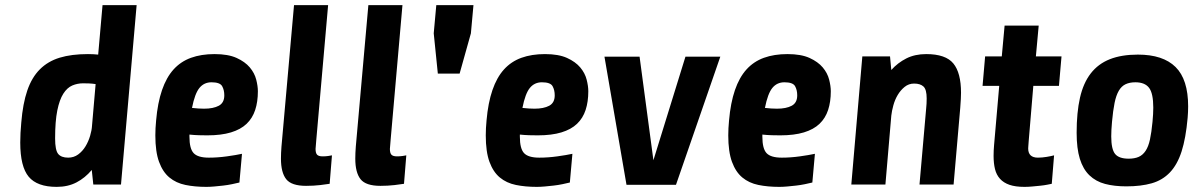

<svg xmlns="http://www.w3.org/2000/svg" viewBox="-20 -720 4688 749"><path d="M63 -242Q69 -316 86.5 -367Q104 -418 135.5 -449.5Q167 -481 213 -495Q259 -509 323 -509Q334 -509 343.5 -508.5Q353 -508 363 -507L380 -700H513L452 0H344L338 -57Q312 -26 278.5 -8.5Q245 9 201 9Q125 9 92 -30.5Q59 -70 59 -164Q59 -181 60 -201.5Q61 -222 63 -242ZM246 -105Q268 -105 285 -117.5Q302 -130 313.5 -149Q325 -168 331.5 -190Q338 -212 339 -230L353 -392Q340 -394 327.5 -394.5Q315 -395 304 -395Q282 -395 262 -386.5Q242 -378 227 -354.5Q212 -331 203.5 -289Q195 -247 195 -180Q195 -134 207 -119.5Q219 -105 246 -105Z M986 -364Q986 -323 975.5 -291Q965 -259 942 -237Q919 -215 881 -203.5Q843 -192 789 -192Q773 -192 755.5 -192.5Q738 -193 719 -195V-187Q719 -140 735.5 -122.5Q752 -105 795 -105Q829 -105 865 -110Q901 -115 924 -120L914 -8Q902 -5 885 -1.5Q868 2 850.5 4Q833 6 816 7.5Q799 9 785 9Q740 9 703.5 1.5Q667 -6 641 -27.5Q615 -49 600.5 -88.5Q586 -128 586 -192Q586 -219 589 -250Q595 -319 612 -368.5Q629 -418 657 -449Q685 -480 725 -494.5Q765 -509 817 -509Q870 -509 903 -494Q936 -479 954.5 -457Q973 -435 979.5 -409.5Q986 -384 986 -364ZM805 -399Q776 -399 758 -377Q740 -355 729 -299Q755 -296 776 -296Q812 -296 833.5 -307.5Q855 -319 855 -348Q855 -369 846.5 -384Q838 -399 805 -399Z M1266 -3Q1255 -1 1229 2Q1203 5 1174 5Q1117 5 1096.5 -21Q1076 -47 1076 -101Q1076 -112 1076.5 -123.5Q1077 -135 1078 -148L1127 -700H1260L1214 -176Q1211 -146 1211 -139Q1211 -123 1217 -116.5Q1223 -110 1239 -110Q1250 -110 1260.5 -111.5Q1271 -113 1275 -114Z M1556 -3Q1545 -1 1519 2Q1493 5 1464 5Q1407 5 1386.5 -21Q1366 -47 1366 -101Q1366 -112 1366.5 -123.5Q1367 -135 1368 -148L1417 -700H1550L1504 -176Q1501 -146 1501 -139Q1501 -123 1507 -116.5Q1513 -110 1529 -110Q1540 -110 1550.5 -111.5Q1561 -113 1565 -114Z M1773 -433H1688L1672 -590L1682 -700H1827L1817 -590Z M2275 -364Q2275 -323 2264.5 -291Q2254 -259 2231 -237Q2208 -215 2170 -203.5Q2132 -192 2078 -192Q2062 -192 2044.5 -192.5Q2027 -193 2008 -195V-187Q2008 -140 2024.5 -122.5Q2041 -105 2084 -105Q2118 -105 2154 -110Q2190 -115 2213 -120L2203 -8Q2191 -5 2174 -1.5Q2157 2 2139.5 4Q2122 6 2105 7.5Q2088 9 2074 9Q2029 9 1992.5 1.5Q1956 -6 1930 -27.5Q1904 -49 1889.5 -88.5Q1875 -128 1875 -192Q1875 -219 1878 -250Q1884 -319 1901 -368.5Q1918 -418 1946 -449Q1974 -480 2014 -494.5Q2054 -509 2106 -509Q2159 -509 2192 -494Q2225 -479 2243.5 -457Q2262 -435 2268.5 -409.5Q2275 -384 2275 -364ZM2094 -399Q2065 -399 2047 -377Q2029 -355 2018 -299Q2044 -296 2065 -296Q2101 -296 2122.5 -307.5Q2144 -319 2144 -348Q2144 -369 2135.5 -384Q2127 -399 2094 -399Z M2617 1H2424L2338 -499H2475L2529 -95L2654 -499H2790Z M3221 -364Q3221 -323 3210.5 -291Q3200 -259 3177 -237Q3154 -215 3116 -203.5Q3078 -192 3024 -192Q3008 -192 2990.5 -192.5Q2973 -193 2954 -195V-187Q2954 -140 2970.5 -122.5Q2987 -105 3030 -105Q3064 -105 3100 -110Q3136 -115 3159 -120L3149 -8Q3137 -5 3120 -1.5Q3103 2 3085.5 4Q3068 6 3051 7.5Q3034 9 3020 9Q2975 9 2938.5 1.5Q2902 -6 2876 -27.5Q2850 -49 2835.5 -88.5Q2821 -128 2821 -192Q2821 -219 2824 -250Q2830 -319 2847 -368.5Q2864 -418 2892 -449Q2920 -480 2960 -494.5Q3000 -509 3052 -509Q3105 -509 3138 -494Q3171 -479 3189.5 -457Q3208 -435 3214.5 -409.5Q3221 -384 3221 -364ZM3040 -399Q3011 -399 2993 -377Q2975 -355 2964 -299Q2990 -296 3011 -296Q3047 -296 3068.5 -307.5Q3090 -319 3090 -348Q3090 -369 3081.5 -384Q3073 -399 3040 -399Z M3301 0 3344 -500H3452L3457 -447Q3482 -475 3515.5 -492Q3549 -509 3593 -509Q3669 -509 3699 -472.5Q3729 -436 3729 -358Q3729 -338 3726 -300L3700 0H3567L3593 -297Q3594 -305 3594.5 -316Q3595 -327 3595 -336Q3595 -371 3582.5 -382.5Q3570 -394 3546 -394Q3525 -394 3509 -381Q3493 -368 3482 -349.5Q3471 -331 3465 -309Q3459 -287 3457 -269L3434 0Z M4011 -385 3993 -170Q3992 -156 3991.5 -149.5Q3991 -143 3991 -141Q3991 -105 4029 -105Q4045 -105 4063 -108Q4081 -111 4092 -114L4083 -3Q4078 -2 4065.5 0.5Q4053 3 4038 4.5Q4023 6 4007 7.5Q3991 9 3977 9Q3941 9 3918 1Q3895 -7 3881 -22.5Q3867 -38 3861.5 -60.5Q3856 -83 3856 -112Q3856 -122 3856.5 -133Q3857 -144 3858 -155L3878 -385H3813L3823 -500H3888L3899 -620H4032L4021 -500H4121L4111 -385Z M4615 -305Q4615 -294 4614.5 -283Q4614 -272 4613 -260Q4606 -181 4589.5 -129.5Q4573 -78 4544 -47.5Q4515 -17 4473 -5Q4431 7 4374 7Q4327 7 4291 -2.5Q4255 -12 4230 -36Q4205 -60 4192.5 -100.5Q4180 -141 4180 -202Q4180 -281 4193 -338.5Q4206 -396 4235 -433.5Q4264 -471 4309.5 -489Q4355 -507 4419 -507Q4517 -507 4566 -458.5Q4615 -410 4615 -305ZM4476 -245Q4479 -277 4479 -300Q4479 -356 4462.5 -377.5Q4446 -399 4409 -399Q4387 -399 4371 -391.5Q4355 -384 4344.5 -366Q4334 -348 4328 -318.5Q4322 -289 4318 -245Q4315 -212 4315 -188Q4315 -138 4330 -119.5Q4345 -101 4383 -101Q4406 -101 4422 -108Q4438 -115 4449 -131.5Q4460 -148 4466 -175.5Q4472 -203 4476 -245Z"/></svg>

Font: Share
Style: Bold Italic
Weight: 700
Designer: Ralph du Carrois
Version: Version 1.002